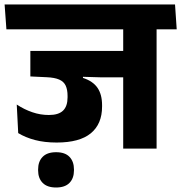

<svg xmlns="http://www.w3.org/2000/svg" viewBox="-44 -661 806 854"><path d="M652.5 -568H504V0H652.5ZM473 -530.5H742L734.5 -641H465ZM692 -530.5 684.5 -641H-23.5L-15.5 -530.5ZM552 -434.5H91V-321H267.5L406.5 -317H552ZM325 -353H91V-321L164 -317.5Q199 -316 219.5 -307Q240 -298 248.2 -280Q256.5 -262 256.5 -234.5V-228Q256.5 -188.5 236.5 -169Q216.5 -149.5 173.5 -149.5Q135.5 -149.5 99.8 -161.8Q64 -174 30.5 -196L37 -69Q69 -49.5 111.5 -38.2Q154 -27 208 -27Q310 -27 360 -68.2Q410 -109.5 410 -187V-193.5Q410 -240.5 389.8 -270.2Q369.5 -300 325 -314.5ZM205.5 173Q245 173 265 152.5Q285 132 285 96.5Q285 96 285 94.8Q285 93.5 285 93Q285 57.5 265.2 36.8Q245.5 16 205.5 16Q166 16 145.8 36.5Q125.5 57 125.5 93Q125.5 93.5 125.5 94.8Q125.5 96 125.5 96.5Q125.5 132 145.8 152.5Q166 173 205.5 173Z"/></svg>

Font: Anek Devanagari Medium
Style: Bold
Weight: 700
Version: Version 1.003